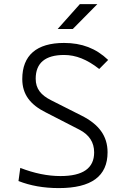

<svg xmlns="http://www.w3.org/2000/svg" viewBox="-20 -914 626 943"><path d="M269 9.8C429.2 9.8 508.3 -48.8 508.3 -166C508.3 -246.6 465.3 -303.7 380.4 -346.2L230.5 -421.9C181.2 -446.8 155.3 -478 155.3 -527.3C155.3 -605 202.6 -644 294.9 -644C352.5 -644 407.7 -622.1 467.3 -575.2L511.2 -619.6C451.2 -676.8 381.8 -703.1 294.4 -703.1C159.7 -703.1 89.4 -642.1 89.4 -525.9C89.4 -449.7 129.4 -399.4 205.1 -361.8L369.6 -277.3C418 -252.4 442.4 -215.3 442.4 -165.5C442.4 -87.9 387.7 -49.3 276.9 -49.3C213.4 -49.3 147.9 -63 79.6 -89.4L70.8 -24.9C128.9 -2 194.3 9.8 269 9.8ZM263.2 -771.5H337.4L458 -893.6H372.1Z"/></svg>

Font: Cascadia Code PL Light
Style: Regular
Weight: 300
Monospace: yes
Designer: Aaron Bell
Foundry: Saja Typeworks
Version: Version 2404.023